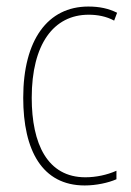

<svg xmlns="http://www.w3.org/2000/svg" viewBox="-20 -557 401 587"><path d="M239 10C274 10 311 2 336 -9V-35C307 -22 273 -15 241 -15C125 -15 77 -117 77 -258C77 -422 144 -512 251 -512C278 -512 305 -507 329 -494L338 -518C312 -531 284 -537 250 -537C126 -537 51 -435 51 -258C51 -97 109 10 239 10Z"/></svg>

Font: Noto Sans Khmer UI Condensed Thin
Style: Regular
Weight: 100
Width: 3
Designer: Danh Hong and the Monotype Design Team
Foundry: Monotype Imaging Inc.
Version: Version 2.002